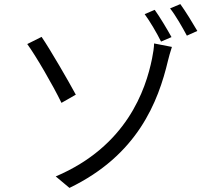

<svg xmlns="http://www.w3.org/2000/svg" viewBox="-20 -871 1040 937"><path d="M252 -10 319 46C651 -114 752 -373 800 -576C803 -588 811 -619 819 -642L732 -659C732 -642 727 -608 722 -585C691 -432 598 -157 252 -10ZM183 -691 113 -656C154 -600 238 -456 280 -369L350 -409C315 -474 226 -628 183 -691ZM735 -823 686 -802C711 -768 746 -709 766 -668L817 -690C796 -728 759 -790 735 -823ZM860 -851 810 -830C837 -796 870 -738 892 -697L943 -720C921 -758 884 -818 860 -851Z"/></svg>

Font: ChiuKong Gothic CL Normal
Style: Regular
Weight: 350
Designer: Ryoko NISHIZUKA 西塚涼子 (kana, bopomofo & ideographs); Paul D. Hunt (Latin, Greek & Cyrillic); Sandoll Communications 산돌커뮤니
Foundry: Adobe
Version: Version 1.300